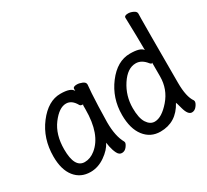

<svg xmlns="http://www.w3.org/2000/svg" viewBox="-145 -943 1290 1195"><g transform="rotate(-30 500.0 -345.5)"><path d="M194.8 23.9Q124 23.9 82.5 -28.1Q41 -80.1 41 -174.8Q41 -304.2 113 -398.2Q185.1 -492.2 272.9 -492.2Q349.1 -492.2 362.8 -460.9V-475.1Q362.8 -491.2 391.1 -491.2Q408.2 -491.2 428.7 -482.7Q449.2 -474.1 449.2 -458Q443.8 -411.1 439.9 -306.2Q437 -225.1 437 -192.9Q437 -92.8 469.2 -36.1L471.2 -28.8Q471.2 -17.1 457 1Q442.9 19 421.9 19Q401.9 19 390.4 -4.4Q378.9 -27.8 373 -57.1L368.2 -85.9Q348.1 -44.9 298.6 -10.5Q249 23.9 194.8 23.9ZM193.8 -47.9Q233.9 -47.9 270 -77.1Q360.8 -149.9 360.8 -330.1V-357.9Q362.8 -359.9 362.8 -361.8Q362.8 -365.2 354.5 -365.2Q346.2 -365.2 340.8 -373Q314 -421.9 272.9 -421.9Q223.1 -421.9 172.1 -354Q121.1 -286.1 121.1 -180.2Q121.1 -47.9 193.8 -47.9Z M696.8 23.9Q626 23.9 583 -31.5Q540 -86.9 540 -186Q540 -306.2 610.6 -399.2Q681.2 -492.2 772.9 -492.2Q848.1 -492.2 865.2 -464.8Q865.2 -555.2 860.8 -699.2Q860.8 -714.8 888.2 -714.8Q904.8 -714.8 924.3 -705.8Q943.8 -696.8 943.8 -681.2Q943.8 -668.9 942.9 -643.6Q941.9 -618.2 941.9 -185.1Q941.9 -84 973.1 -41L975.1 -33.2Q975.1 -19 960.4 -0.5Q945.8 18.1 925.8 18.1Q897.9 18.1 882.8 -37.1Q870.1 -85 868.2 -85V-83Q811 23.9 696.8 23.9ZM696.8 -47.9Q747.1 -47.9 806.2 -116Q865.2 -184.1 865.2 -275.9V-376Q865.2 -371.1 860.8 -371.1Q856 -371.1 849.1 -378.9Q815.9 -421.9 773.9 -421.9Q713.9 -421.9 666.5 -349.4Q619.1 -276.9 619.1 -189Q619.1 -117.2 641.6 -82.5Q664.1 -47.9 696.8 -47.9Z"/></g></svg>

Font: LXGW WenKai Mono GB Screen
Style: Regular
Weight: 400
Monospace: yes
Designer: LXGW / Fontworks Inc.
Foundry: LXGW / Fontworks Inc.
Version: Version 1.510;January 18,2025